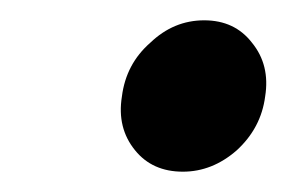

<svg xmlns="http://www.w3.org/2000/svg" viewBox="-20 -430 286 189"><path d="M241 -335Q246 -366 228 -388Q211 -410 181 -410Q151 -410 128 -388Q104 -367 100 -335Q95 -304 113 -282Q130 -261 160 -261Q189 -261 213 -282Q237 -304 241 -335Z"/></svg>

Font: Unageo
Style: SemiBold-Italic
Weight: 600
Designer: Richard Sepsi
Foundry: Richard Sepsi
Version: Version 2.000